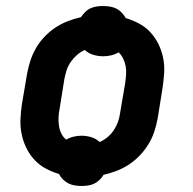

<svg xmlns="http://www.w3.org/2000/svg" viewBox="-20 -579 640 638"><path d="M251 39Q239 39 227.5 37Q216 35 206.5 30Q197 25 189 17Q181 9 176 -1Q152 -8 131 -19.5Q110 -31 94 -48.5Q78 -66 67.5 -87.5Q57 -109 52 -133Q47 -157 48 -182.5Q49 -208 53 -234L70 -334Q74 -356 81 -377.5Q88 -399 99.5 -419Q111 -439 127.5 -456.5Q144 -474 163.5 -487Q183 -500 205 -508.5Q227 -517 249 -522Q255 -531 263 -539Q271 -547 281 -551.5Q291 -556 301.5 -557.5Q312 -559 322 -559Q334 -559 346 -557Q358 -555 367.5 -550Q377 -545 384.5 -537Q392 -529 398 -519Q421 -512 442.5 -500.5Q464 -489 480 -471.5Q496 -454 506.5 -432.5Q517 -411 522 -387Q527 -363 525.5 -337.5Q524 -312 520 -286L504 -186Q500 -164 493 -142.5Q486 -121 474 -101Q462 -81 445.5 -63.5Q429 -46 409.5 -33Q390 -20 368 -11.5Q346 -3 324 2Q319 11 310.5 19Q302 27 292.5 31.5Q283 36 272 37.5Q261 39 251 39ZM311 -107Q325 -113 337.5 -123.5Q350 -134 358.5 -147Q367 -160 372 -174Q377 -188 379 -203L396 -303Q398 -317 399 -331.5Q400 -346 397.5 -359.5Q395 -373 389 -385Q383 -397 374 -405Q362 -398 349 -395Q336 -392 323 -392Q306 -392 289.5 -397Q273 -402 262 -413Q248 -407 236 -396.5Q224 -386 215 -373Q206 -360 201.5 -346Q197 -332 194 -317L178 -217Q175 -203 174.5 -188.5Q174 -174 176 -160.5Q178 -147 184 -135Q190 -123 200 -115Q212 -122 225 -125Q238 -128 251 -128Q268 -128 284 -123Q300 -118 311 -107Z"/></svg>

Font: Iosevka Aile Extrabold Oblique
Style: Regular
Weight: 800
Italic angle: -9°
Designer: Belleve Invis
Foundry: Belleve Invis
Version: Version 31.1.0; ttfautohint (v1.8.4)